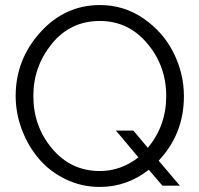

<svg xmlns="http://www.w3.org/2000/svg" viewBox="-20 -735 789 760"><path d="M623 0 569 -63Q482 5 375 5Q303 5 240 -25.5Q177 -56 134 -106.5Q91 -157 66.5 -222Q42 -287 42 -355Q42 -499 139.5 -607Q237 -715 376 -715Q471 -715 548.5 -661.5Q626 -608 667 -526Q708 -444 708 -354Q708 -205 608 -99L692 0ZM375 -58Q458 -58 528 -112L439 -218H508L565 -150Q638 -237 638 -355Q638 -474 563 -563Q488 -652 375 -652Q259 -652 185.5 -562Q112 -472 112 -355Q112 -235 186.5 -146.5Q261 -58 375 -58Z"/></svg>

Font: Raleway
Style: Regular
Weight: 400
Designer: Matt McInerney, Pablo Impallari, Rodrigo Fuenzalida
Foundry: Matt McInerney, Pablo Impallari, Rodrigo Fuenzalida
Version: Version 1.000;PS 001.001;hotconv 1.0.56; ttfautohint (v1.5)